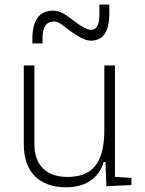

<svg xmlns="http://www.w3.org/2000/svg" viewBox="-20 -801 626 831"><path d="M266.6 9.8C349.6 9.8 408.7 -30.3 428.7 -99.6H436.5L440.4 4.9L548.8 0V-30.8L477.5 -35.6V-517.6H431.6V-239.3C431.6 -91.8 377 -35.2 271.5 -35.2C181.6 -35.2 128.9 -85.4 128.9 -175.8V-517.6H83V-175.8C83 -57.6 149.4 9.8 266.6 9.8ZM120.1 -613.3H164.1V-637.7C164.1 -685.1 181.2 -708 214.8 -708C236.3 -708 258.8 -685.1 281.2 -668.9C315.9 -644.5 346.7 -625 373 -625C426.8 -625 453.1 -664.1 453.1 -742.2V-781.2H410.2V-737.3C410.2 -693.4 397.9 -671.9 374 -671.9C357.4 -671.9 331.5 -686 295.4 -713.9C267.1 -735.8 241.2 -754.9 210.9 -754.9C150.4 -754.9 120.1 -714.4 120.1 -632.8Z"/></svg>

Font: Cascadia Mono PL ExtraLight
Style: Regular
Weight: 200
Monospace: yes
Designer: Aaron Bell
Foundry: Saja Typeworks
Version: Version 2404.023